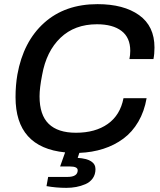

<svg xmlns="http://www.w3.org/2000/svg" viewBox="-20 -718 765 917"><path d="M296.9 179.2Q248 179.2 202.1 170.9L210 127H301.8Q351.1 127 351.1 95.2Q351.1 77.1 314 77.1H267.1L291 9.8Q54.2 -13.7 54.2 -253.9Q54.2 -310.5 63 -361.8Q91.3 -519.5 190.9 -608.9Q290.5 -698.2 445.8 -698.2Q570.8 -698.2 644.3 -645.8Q717.8 -593.3 717.8 -491.2Q717.8 -460 712.9 -436H598.1Q602.1 -455.1 602.1 -475.1Q602.1 -538.6 560.3 -570.3Q518.6 -602.1 442.9 -602.1Q336.4 -602.1 268.8 -537.4Q201.2 -472.7 181.2 -359.9Q168.9 -297.4 168.9 -257.8Q168.9 -168.9 212.6 -126.5Q256.3 -84 342.8 -84Q435.1 -84 494.6 -126Q554.2 -168 569.8 -249H680.2Q669.4 -186 640.6 -136.7Q611.8 -87.4 569.3 -55.9Q526.9 -24.4 473.6 -7.3Q420.4 9.8 358.9 12.2L351.1 36.1Q436 41.5 436 89.8Q436 115.2 422.9 133.8Q409.7 152.3 387.9 161.6Q366.2 170.9 343.8 175Q321.3 179.2 296.9 179.2Z"/></svg>

Font: Archivo Medium
Style: Italic
Weight: 500
Italic angle: -10°
Designer: Hector Gatti
Foundry: Omnibus-Type
Version: Version 2.001